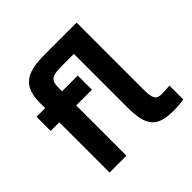

<svg xmlns="http://www.w3.org/2000/svg" viewBox="-181 -877 1054 1054"><g transform="rotate(-45 345.5 -350.5)"><path d="M322 -599H423V-189C423 -42 457 9 591 9C618 9 644 7 671 2V-105C649 -103 619 -102 608 -102C567 -102 555 -120 555 -189V-710H307C156 -710 101 -665 101 -537V-500H34V-390H101V0H232V-390H354V-500H232V-530C232 -584 253 -599 322 -599Z"/></g></svg>

Font: LT Wave Alt Bold
Style: Regular
Weight: 700
Designer: Daniel Lyons
Version: Version 2.5 (Glyphs App)